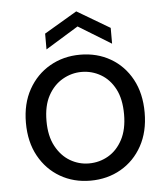

<svg xmlns="http://www.w3.org/2000/svg" viewBox="-51 -741 696 799"><g transform="rotate(-5 296.5 -341.5)"><path d="M295 12Q225 12 169 -20.5Q113 -53 80.5 -112Q48 -171 48 -251Q48 -331 81 -390Q114 -449 170.5 -481.5Q227 -514 297 -514Q368 -514 424 -481.5Q480 -449 512 -390Q544 -331 544 -251Q544 -171 511.5 -112Q479 -53 422.5 -20.5Q366 12 295 12ZM295 -60Q339 -60 376 -81.5Q413 -103 435.5 -145.5Q458 -188 458 -251Q458 -315 436 -357Q414 -399 377 -420.5Q340 -442 297 -442Q255 -442 217.5 -420.5Q180 -399 157 -357Q134 -315 134 -251Q134 -188 157 -145.5Q180 -103 216.5 -81.5Q253 -60 295 -60ZM160 -548V-614L297 -695L434 -614V-548L297 -632Z"/></g></svg>

Font: DM Sans 16pt
Style: Regular
Weight: 400
Version: Version 4.004;gftools[0.9.30]